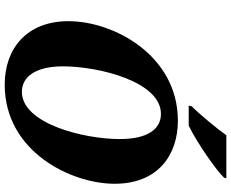

<svg xmlns="http://www.w3.org/2000/svg" viewBox="-103 -868 982 816"><g transform="rotate(90 388.0 -460.0)"><path d="M429 -771H514C588 -807 705 -889 735 -921L738 -931H555C524 -888 469 -821 432 -784ZM340 11C624 11 761 -271 761 -456C761 -642 637 -725 493 -725C216 -725 70 -453 70 -260C70 -83 186 11 340 11ZM370 -62C310 -62 262 -115 262 -237C262 -389 327 -653 464 -653C527 -653 571 -599 571 -478C571 -326 506 -62 370 -62Z"/></g></svg>

Font: Noto Serif SemiCondensed Black
Style: Italic
Weight: 900
Width: 4
Italic angle: -12°
Designer: Monotype Design Team
Foundry: Monotype Imaging Inc.
Version: Version 2.014